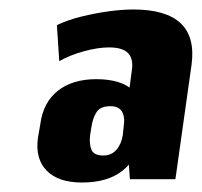

<svg xmlns="http://www.w3.org/2000/svg" viewBox="-20 -738 426 405"><path d="M245 -490 258 -589Q262 -613 250.5 -625.5Q239 -638 210 -638Q187 -638 157.5 -630Q128 -622 105 -609L100 -685Q123 -696 151.5 -703Q180 -710 208.5 -714Q237 -718 261 -718Q400 -718 384 -601L350 -360H254ZM153 -353Q103 -353 78.5 -378Q54 -403 60 -447L65 -476Q71 -522 102 -546.5Q133 -571 183 -571Q237 -571 262 -546Q287 -521 281 -477L277 -448Q270 -403 238.5 -378Q207 -353 153 -353ZM198 -410Q215 -410 225.5 -422Q236 -434 239 -453L241 -472Q244 -492 237 -503Q230 -514 213 -514Q192 -514 184 -502Q176 -490 173 -471L170 -452Q168 -434 173 -422Q178 -410 198 -410Z"/></svg>

Font: Pathway Extreme Condensed ExtraBold
Style: Italic
Weight: 800
Width: 3
Italic angle: -8°
Version: Version 1.001;gftools[0.9.26]